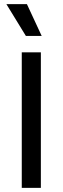

<svg xmlns="http://www.w3.org/2000/svg" viewBox="-20 -915 305 935"><path d="M86 0V-660H179V0ZM106 -740 11 -895H111L183 -740Z"/></svg>

Font: Bricolage Grotesque
Style: Regular
Weight: 400
Designer: Mathieu Triay
Foundry: Atelier Triay
Version: Version 1.001;gftools[0.9.33.dev8+g029e19f]